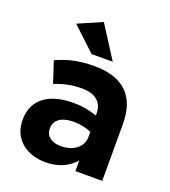

<svg xmlns="http://www.w3.org/2000/svg" viewBox="-142 -875 875 989"><g transform="rotate(20 296.0 -381.0)"><path d="M220 10C294 10 345 -17 382 -58V0H529V-311C529 -383 511 -442 471 -482C433 -520 373 -542 290 -542C199 -542 141 -525 82 -499L120 -383C169 -401 210 -412 268 -412C344 -412 383 -377 383 -314V-305C345 -318 306 -327 252 -327C125 -327 36 -273 36 -156V-154C36 -48 119 10 220 10ZM266 -95C217 -95 183 -119 183 -160V-162C183 -210 223 -236 288 -236C325 -236 359 -228 385 -216V-189C385 -134 337 -95 266 -95ZM126 -715 254 -595H370L257 -772Z"/></g></svg>

Font: Mission
Style: Bold
Weight: 700
Version: Version 1.000;FEAKit 1.0